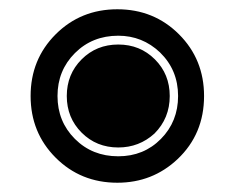

<svg xmlns="http://www.w3.org/2000/svg" viewBox="-20 -479 492 414"><path d="M233 -85Q154 -85 100 -139Q46 -193 46 -272Q46 -351 100 -405Q154 -459 233 -459Q312 -459 366 -405Q420 -351 420 -272Q420 -190 363 -136Q309 -85 233 -85ZM235 -402Q179 -402 141.5 -364.5Q104 -327 104 -272Q104 -217 141.5 -179.5Q179 -142 235 -142Q290 -142 327 -179.5Q364 -217 364 -272Q364 -328 325 -366Q287 -402 235 -402ZM235 -161Q188 -161 156 -193Q124 -225 124 -272Q124 -319 156 -351Q188 -383 235 -383Q282 -383 314 -351Q346 -319 346 -272Q346 -224 313 -191Q280 -161 235 -161Z"/></svg>

Font: LuenTai2017
Style: Regular
Weight: 400
Designer: LuenTai
Foundry: Microsoft Corpration
Version: Version 1.00 November 27, 2016, initial release